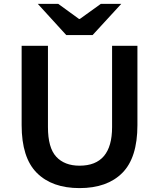

<svg xmlns="http://www.w3.org/2000/svg" viewBox="-20 -952 816 985"><path d="M91 -310V-717H226V-300Q226 -194 268.5 -148Q311 -102 388 -102Q555 -102 555 -300V-717H685V-310Q685 -143 607.5 -65Q530 13 388 13Q247 13 169 -65Q91 -143 91 -310ZM174 -932H279L385 -855H390L497 -932H602L455 -772H320Z"/></svg>

Font: Nebula Sans Semibold
Style: Regular
Weight: 600
Designer: Paul D. Hunt for Adobe (as Source Sans)
Foundry: Nebula Entertainment & Broadcasting LLC
Version: Version 1.010